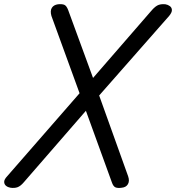

<svg xmlns="http://www.w3.org/2000/svg" viewBox="-41 -909 862 941"><path d="M556 11Q537 14 525.5 9.5Q514 5 507 -16L380 -366L76 -16Q60 3 45 8.5Q30 14 10 11Q-2 9 -11 2Q-20 -5 -20.5 -17Q-21 -29 -6 -45L349 -452L211 -831Q204 -856 213 -870.5Q222 -885 243 -888Q263 -890 274 -885.5Q285 -881 293 -860L415 -527L704 -860Q722 -880 736.5 -885Q751 -890 770 -888Q782 -886 791.5 -879Q801 -872 801.5 -860Q802 -848 788 -831L445 -441L587 -45Q595 -22 586 -6.5Q577 9 556 11Z"/></svg>

Font: Playwrite IS
Style: Regular
Weight: 400
Designer: Veronika Burian, José Scaglione
Foundry: TypeTogether
Version: Version 1.002